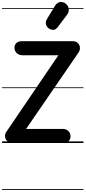

<svg xmlns="http://www.w3.org/2000/svg" viewBox="-25 -1410 843 1893"><path d="M101 0Q67 0 47.5 -18Q28 -36 24.8 -61.2Q21.5 -86.5 36 -108L550.5 -865H199.5Q162.5 -865 141.2 -885.2Q120 -905.5 117.5 -934Q115.5 -963.5 134.8 -983.8Q154 -1004 189 -1004H691Q724.5 -1004 742.8 -985.8Q761 -967.5 763 -941.2Q765 -915 748.5 -891L232.5 -139H592.5Q627.5 -139 649 -118.2Q670.5 -97.5 670.5 -66.5Q670.5 -39 652.5 -19.5Q634.5 0 597.5 0ZM101 0Q67 0 47.5 -18Q28 -36 24.8 -61.2Q21.5 -86.5 36 -108L550.5 -865H199.5Q162.5 -865 141.2 -885.2Q120 -905.5 117.5 -934Q115.5 -963.5 134.8 -983.8Q154 -1004 189 -1004H691Q724.5 -1004 742.8 -985.8Q761 -967.5 763 -941.2Q765 -915 748.5 -891L232.5 -139H592.5Q627.5 -139 649 -118.2Q670.5 -97.5 670.5 -66.5Q670.5 -39 652.5 -19.5Q634.5 0 597.5 0ZM460.5 -1127Q437.5 -1141 429.2 -1167.2Q421 -1193.5 437.5 -1221L514.5 -1348.5Q538.5 -1388.5 571.2 -1390.2Q604 -1392 627 -1370.5Q650.5 -1349.5 652.8 -1319.5Q655 -1289.5 636.5 -1265L544 -1142.5Q525.5 -1118 503.8 -1116Q482 -1114 460.5 -1127ZM-5 455H798V463H-5ZM-5 -16H798V0H-5ZM-5 -549H798V-541H-5ZM-5 -1329H798V-1321H-5Z"/></svg>

Font: Edu SA Dotted Guide
Style: Regular
Weight: 400
Designer: Tina and Corey Anderson, Eben Sorkin, Mirko Velimirovic
Foundry: Google for Education
Version: Version 2.000